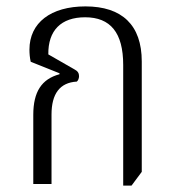

<svg xmlns="http://www.w3.org/2000/svg" viewBox="-20 -575 546 600"><path d="M365 5H391L423 -38V-383C423 -497 361 -555 247 -555C139 -555 72 -504 72 -420C72 -408 73 -395 76 -382L166 -346V-343C110 -328 84 -288 84 -216V0H141V-217C141 -282 167 -317 220 -320C224 -323 227 -330 227 -337C227 -346 223 -353 213 -358L131 -405C130 -480 171 -521 246 -521C325 -521 365 -473 365 -372Z"/></svg>

Font: Noto Serif Thai Condensed Light
Style: Regular
Weight: 300
Width: 3
Designer: Monotype Design Team
Foundry: Monotype Imaging Inc.
Version: Version 2.002